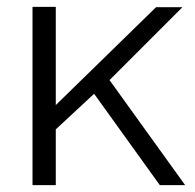

<svg xmlns="http://www.w3.org/2000/svg" viewBox="-20 -541 570 561"><path d="M447 0 255 -267 143 -163V0H75V-521H143V-234L436 -520H513L300 -307L521 0Z"/></svg>

Font: Raleway
Style: Regular
Weight: 400
Designer: Matt McInerney, Pablo Impallari, Rodrigo Fuenzalida
Foundry: Matt McInerney, Pablo Impallari, Rodrigo Fuenzalida
Version: Version 4.101;RELEASE